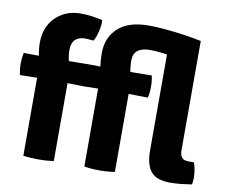

<svg xmlns="http://www.w3.org/2000/svg" viewBox="-85 -841 1119 947"><g transform="rotate(10 475.0 -367.0)"><path d="M164 -498 319.5 -500H332L470 -498L643 -500Q649 -474.5 649 -445.5Q649 -414 643 -389L468 -392L332 -389H319.5L162 -392L2 -389Q-1 -403.5 -2.5 -417.5Q-4 -431.5 -4 -445.5Q-4 -458.5 -2.5 -472.5Q-1 -486.5 2 -500ZM922.5 -114Q928 -97.5 931.5 -78.2Q935 -59 935 -40Q935 -31.5 934.2 -22Q933.5 -12.5 931 -5Q908.5 -1.5 880.2 1.8Q852 5 823 5Q755.5 5 727.2 -28.8Q699 -62.5 699 -134V-665.5L851.5 -709.5V-161.5Q851.5 -138.5 861.5 -126.2Q871.5 -114 895 -114ZM393.5 -434Q390.5 -466.5 385.8 -499Q381 -531.5 381 -565.5Q381 -644.5 433.2 -692.2Q485.5 -740 586.5 -740Q622.5 -740 667.8 -736Q713 -732 760.8 -725.2Q808.5 -718.5 851.5 -709.5L795.5 -599.5Q769.5 -604.5 736 -609.8Q702.5 -615 670 -618.8Q637.5 -622.5 613.5 -622.5Q573.5 -622.5 552 -606.2Q530.5 -590 530.5 -554.5Q530.5 -526.5 536.5 -493.8Q542.5 -461 546.5 -433V0Q510.5 6 469 6Q429.5 6 393.5 0ZM88 -434Q85.5 -463 78.2 -497.2Q71 -531.5 71 -565.5Q71 -615.5 92.8 -654.8Q114.5 -694 154 -717Q193.5 -740 245.5 -740Q276 -740 303.5 -736Q331 -732 355 -726.5Q356.5 -710.5 353 -688.8Q349.5 -667 343.2 -647.8Q337 -628.5 329 -619Q322 -620 311.2 -621.2Q300.5 -622.5 288 -622.5Q256 -622.5 238.5 -605.5Q221 -588.5 221 -554.5Q221 -526.5 229 -494.5Q237 -462.5 240.5 -433V0Q217.5 3 199.8 4Q182 5 164 5Q147 5 128.5 4Q110 3 88 0Z"/></g></svg>

Font: Signika
Style: Bold
Weight: 700
Designer: Anna Giedry
Foundry: Anna Giedry
Version: Version 2.001